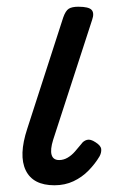

<svg xmlns="http://www.w3.org/2000/svg" viewBox="-20 -535 340 571"><path d="M142 16Q78 16 56.5 -28.5Q35 -73 61 -152L168 -483Q175 -503 184.5 -509Q194 -515 213 -515Q244 -515 252.5 -505.5Q261 -496 254 -476L138 -119Q129 -90 133.5 -74.5Q138 -59 156 -59Q169 -59 181 -66Q193 -73 203 -84.5Q213 -96 222 -107Q228 -116 238.5 -119Q249 -122 264 -112Q280 -102 281 -91.5Q282 -81 276 -70Q263 -48 243.5 -28Q224 -8 198.5 4Q173 16 142 16Z"/></svg>

Font: Playwrite NO
Style: Regular
Weight: 400
Designer: Veronika Burian, José Scaglione
Foundry: TypeTogether
Version: Version 1.002